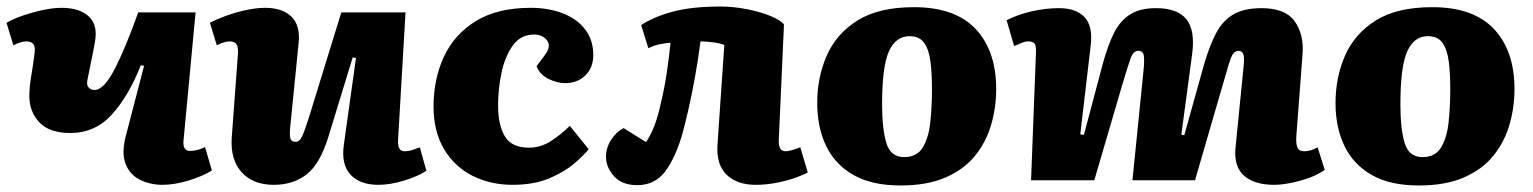

<svg xmlns="http://www.w3.org/2000/svg" viewBox="-22 -553 4702 589"><path d="M-2 -483Q16 -494 46 -504.5Q76 -515 108.5 -522Q141 -529 167 -529Q222 -529 250.5 -502.5Q279 -476 269 -423Q265 -400 258 -366.5Q251 -333 246 -307Q243 -292 250 -284.5Q257 -277 268 -277Q297 -277 330.5 -342.5Q364 -408 402 -515H578L541 -122Q538 -90 561 -90Q573 -90 585.5 -93.5Q598 -97 607 -102L628 -30Q599 -12 556 1Q513 14 476 14Q439 14 407.5 -1.5Q376 -17 363 -51Q350 -85 365 -140L420 -351L410 -353Q373 -259 321.5 -202Q270 -145 194 -145Q129 -145 98.5 -178Q68 -211 68 -258Q68 -286 74 -321Q80 -356 84 -389Q87 -410 80 -418Q73 -426 59 -426Q43 -426 19 -414Z M622 -483Q640 -493 670 -504Q700 -515 732.5 -522Q765 -529 791 -529Q845 -529 872.5 -501.5Q900 -474 894 -420L868 -160Q866 -137 869 -127.5Q872 -118 885 -118Q897 -118 905 -135Q913 -152 927 -197L1025 -515H1222L1199 -121Q1198 -89 1219 -89Q1231 -89 1243.5 -93Q1256 -97 1266 -101L1286 -29Q1260 -12 1217.5 1Q1175 14 1139 14Q1082 14 1053 -17.5Q1024 -49 1033 -110L1070 -375L1060 -377L985 -132Q959 -49 918 -17.5Q877 14 818 14Q754 14 719 -25Q684 -64 689 -132L708 -389Q709 -411 702.5 -418.5Q696 -426 683 -426Q666 -426 643 -414Z M1606 -529Q1660 -529 1703.5 -512.5Q1747 -496 1772.5 -463.5Q1798 -431 1798 -384Q1798 -346 1774 -322Q1750 -298 1712 -298Q1687 -298 1660.5 -311Q1634 -324 1624 -350L1648 -382Q1670 -410 1656.5 -428.5Q1643 -447 1616 -447Q1576 -447 1552 -414.5Q1528 -382 1517 -332Q1506 -282 1506 -229Q1506 -169 1527 -134.5Q1548 -100 1600 -100Q1637 -100 1668.5 -120.5Q1700 -141 1726 -167L1784 -95Q1771 -79 1741.5 -53Q1712 -27 1664.5 -6.5Q1617 14 1550 14Q1483 14 1428 -13.5Q1373 -41 1340.5 -95Q1308 -149 1308 -226Q1308 -311 1340 -379.5Q1372 -448 1438 -488.5Q1504 -529 1606 -529Z M1945 -476Q1982 -501 2041 -517Q2100 -533 2188 -533Q2227 -533 2268.5 -525Q2310 -517 2341.5 -504Q2373 -491 2383 -478L2367 -122Q2366 -89 2388 -89Q2396 -89 2406.5 -92Q2417 -95 2433 -101L2456 -24Q2444 -17 2419 -8Q2394 1 2361.5 7.5Q2329 14 2296 14Q2239 14 2207 -17Q2175 -48 2179 -109L2200 -415Q2189 -420 2167 -423Q2145 -426 2127 -426Q2120 -372 2110 -316.5Q2100 -261 2089.5 -215.5Q2079 -170 2072 -145Q2052 -73 2020 -29Q1988 15 1933 15Q1886 15 1861.5 -12.5Q1837 -40 1837 -72Q1837 -100 1853 -124.5Q1869 -149 1891 -160L1960 -117Q1975 -140 1986 -168.5Q1997 -197 2006 -240Q2017 -285 2024 -333.5Q2031 -382 2035 -422Q2020 -421 2001 -417Q1982 -413 1967 -405Z M2741 16Q2653 16 2596.5 -16Q2540 -48 2512.5 -105Q2485 -162 2485 -237Q2485 -316 2514.5 -383Q2544 -450 2609 -490.5Q2674 -531 2782 -531Q2908 -531 2971 -464Q3034 -397 3034 -280Q3034 -223 3018.5 -170Q3003 -117 2969 -75Q2935 -33 2878.5 -8.5Q2822 16 2741 16ZM2752 -71Q2791 -71 2809 -101Q2827 -131 2832 -179Q2837 -227 2837 -281Q2837 -327 2832.5 -363.5Q2828 -400 2813.5 -421Q2799 -442 2768 -442Q2726 -442 2705 -395.5Q2684 -349 2684 -233Q2684 -158 2697 -114.5Q2710 -71 2752 -71Z M3486 -337Q3489 -366 3487 -381.5Q3485 -397 3470 -397Q3455 -397 3447 -375.5Q3439 -354 3422 -297L3335 0H3141L3156 -391Q3157 -412 3152 -419Q3147 -426 3132 -426Q3122 -426 3110 -420.5Q3098 -415 3089 -412L3066 -491Q3102 -509 3144 -518.5Q3186 -528 3227 -528Q3278 -528 3304.5 -501Q3331 -474 3324 -414L3292 -141L3303 -139L3362 -361Q3377 -415 3395.5 -452Q3414 -489 3444.5 -508.5Q3475 -528 3524 -528Q3590 -528 3617.5 -494Q3645 -460 3635 -386L3602 -140L3611 -138L3671 -353Q3688 -412 3708.5 -451Q3729 -490 3762 -509Q3795 -528 3848 -528Q3921 -528 3949.5 -488Q3978 -448 3974 -389L3955 -138Q3953 -115 3957.5 -102Q3962 -89 3979 -89Q3990 -89 3999.5 -92Q4009 -95 4020 -101L4042 -32Q4021 -17 3993 -7Q3965 3 3936.5 8.5Q3908 14 3887 14Q3827 14 3795 -13.5Q3763 -41 3768 -98L3793 -349Q3796 -378 3792 -387.5Q3788 -397 3777 -397Q3768 -397 3761.5 -389Q3755 -381 3747.5 -356Q3740 -331 3725 -279L3644 0H3452Z M4331 16Q4243 16 4186.5 -16Q4130 -48 4102.5 -105Q4075 -162 4075 -237Q4075 -316 4104.5 -383Q4134 -450 4199 -490.5Q4264 -531 4372 -531Q4498 -531 4561 -464Q4624 -397 4624 -280Q4624 -223 4608.5 -170Q4593 -117 4559 -75Q4525 -33 4468.5 -8.5Q4412 16 4331 16ZM4342 -71Q4381 -71 4399 -101Q4417 -131 4422 -179Q4427 -227 4427 -281Q4427 -327 4422.5 -363.5Q4418 -400 4403.5 -421Q4389 -442 4358 -442Q4316 -442 4295 -395.5Q4274 -349 4274 -233Q4274 -158 4287 -114.5Q4300 -71 4342 -71Z"/></svg>

Font: Literata 12pt ExtraBold
Style: Italic
Weight: 800
Italic angle: -2°
Designer: Latin by Veronika Burian and Jose Scaglione. Greek by Irene Vlachou. Cyrillic by Vera Evstafieva
Foundry: TypeTogether
Version: Version 3.002